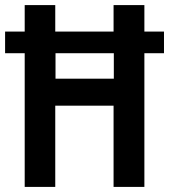

<svg xmlns="http://www.w3.org/2000/svg" viewBox="-22 -734 664 754"><path d="M75 0V-525H-2V-610H75V-714H195V-610H424V-714H545V-610H622V-525H545V0H424V-319H195V0ZM196 -425H425V-525H196Z"/></svg>

Font: Noto Sans Khmer UI Condensed SemiBold
Style: Regular
Weight: 600
Width: 3
Designer: Danh Hong and the Monotype Design Team
Foundry: Monotype Imaging Inc.
Version: Version 2.002; ttfautohint (v1.8.4.7-5d5b)